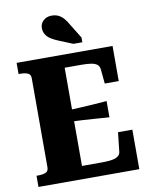

<svg xmlns="http://www.w3.org/2000/svg" viewBox="-100 -1010 844 1082"><g transform="rotate(-10 322.5 -469.0)"><path d="M608 -226V0H31V-64H41Q67 -64 83.5 -71Q100 -78 100 -100V-610Q100 -632 83.5 -639Q67 -646 41 -646H31V-710H580V-509H500L492 -592Q490 -610 478 -619.5Q466 -629 443.5 -632.5Q421 -636 389 -636H293V-74H399Q429 -74 450 -76Q471 -78 484.5 -83Q498 -88 505.5 -96.5Q513 -105 514 -118L526 -226ZM266 -396Q306 -398 344 -400Q382 -402 419 -404.5Q456 -407 493 -410V-317Q456 -320 419 -322.5Q382 -325 344 -327.5Q306 -330 266 -331ZM365 -870Q353 -892 339 -907.5Q325 -923 308.5 -930.5Q292 -938 271 -938Q242 -938 223.5 -920.5Q205 -903 205 -878Q205 -859 214 -843Q223 -827 242 -814.5Q261 -802 289 -791L365 -760H416V-787Z"/></g></svg>

Font: Roboto Serif 36pt
Style: Bold
Weight: 700
Version: Version 1.008